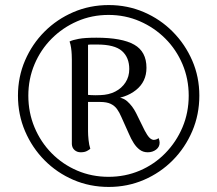

<svg xmlns="http://www.w3.org/2000/svg" viewBox="-20 -727 858 759"><path d="M410 12Q335 12 270 -16Q205 -44 156 -93.5Q107 -143 79 -208.5Q51 -274 51 -349Q51 -423 79 -488Q107 -553 156 -602Q205 -651 270 -679Q335 -707 410 -707Q484 -707 549 -679Q614 -651 663 -601.5Q712 -552 740 -487.5Q768 -423 768 -349Q768 -274 740 -208.5Q712 -143 663 -93.5Q614 -44 549 -16Q484 12 410 12ZM409 -28Q475 -28 532.5 -52.5Q590 -77 633.5 -121.5Q677 -166 701.5 -224Q726 -282 726 -349Q726 -415 701.5 -473Q677 -531 633.5 -574.5Q590 -618 532.5 -643Q475 -668 409 -668Q343 -668 285.5 -643Q228 -618 184.5 -574.5Q141 -531 116.5 -473Q92 -415 92 -349Q92 -282 116.5 -223.5Q141 -165 184.5 -121Q228 -77 285.5 -52.5Q343 -28 409 -28ZM299 -125Q285 -125 275 -133.5Q265 -142 264 -157V-491Q264 -498 263.5 -511Q263 -524 261 -538Q259 -552 255 -563Q267 -569 291.5 -573.5Q316 -578 361 -578Q462 -578 510.5 -550.5Q559 -523 559 -459Q559 -404 517.5 -371Q476 -338 412 -335L417 -344Q461 -346 482.5 -327Q504 -308 518 -280L552 -211Q562 -192 570 -183.5Q578 -175 587 -174Q591 -174 596.5 -175.5Q602 -177 607 -181Q611 -171 611 -163Q611 -146 597 -135.5Q583 -125 564 -125Q546 -125 532.5 -135Q519 -145 508.5 -161.5Q498 -178 490 -197L460 -264Q452 -283 442.5 -296Q433 -309 417.5 -316.5Q402 -324 375 -324H318L311 -353Q325 -352 340.5 -351Q356 -350 377 -351Q410 -352 435.5 -365Q461 -378 476 -401Q491 -424 491 -454Q491 -500 462 -525.5Q433 -551 364 -551Q354 -551 343 -551Q332 -551 328 -550V-208Q328 -194 330 -174Q332 -154 337 -139Q333 -135 323.5 -130Q314 -125 299 -125Z"/></svg>

Font: Arima Thin Medium
Style: Regular
Weight: 500
Version: Version 1.100